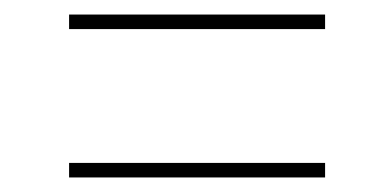

<svg xmlns="http://www.w3.org/2000/svg" viewBox="-20 -489 505 264"><path d="M75 -449V-469H427V-449ZM75 -245V-265H427V-245Z"/></svg>

Font: Noto Serif Display Condensed
Style: Italic
Weight: 400
Width: 3
Italic angle: -12°
Designer: Monotype Design Team
Foundry: Monotype Imaging Inc.
Version: Version 2.009